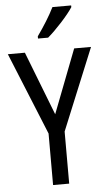

<svg xmlns="http://www.w3.org/2000/svg" viewBox="-62 -982 568 1021"><g transform="rotate(-5 222.0 -471.5)"><path d="M358 -934V-943H258C236 -898 202 -844 167 -795V-783H221C264 -819 333 -894 358 -934ZM223 -374 91 -714H0L179 -275V0H265V-278L444 -714H354Z"/></g></svg>

Font: Noto Sans Telugu Condensed
Style: Regular
Weight: 400
Width: 3
Designer: Jelle Bosma - Monotype Design Team
Foundry: Monotype Imaging Inc.
Version: Version 2.005